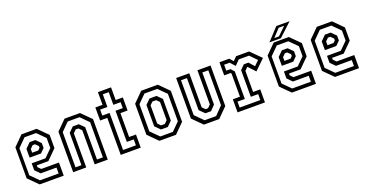

<svg xmlns="http://www.w3.org/2000/svg" viewBox="-33 -1317 3716 1946"><g transform="rotate(-20 1825.0 -344.0)"><path d="M314 -540 417 -437V-294.5L314 -191.5H189V-172L219.5 -141.5H410V0H150.5L47.5 -103V-437L150.5 -540ZM294 -501.5H169.5L83 -415V-122.5L167.5 -38H369V-102H199L147.5 -153.5V-228.5H296.5L378 -309.5V-417.5ZM262.5 -437.5 314 -386.5V-333.5L270.5 -290H147.5V-384L201 -437.5ZM245 -398.5H219.5L189 -368V-328H255L276 -349V-368Z M512 0V-437L615 -540H782L885 -437V0H744V-368L713.5 -398.5H683.5L653 -368V0ZM551 -38.5H615V-386.5L667 -437.5H731.5L782.5 -387V-38.5H846.5V-418L762.5 -502H635.5L551 -417.5Z M1025 0V-399H947.5V-540H1025V-677H1166.5V-540H1244V-399H1166.5V-141.5H1240.5V0ZM1064 -38.5H1202.5V-102.5H1128V-438.5H1206.5V-502.5H1128V-639H1064V-502.5H985.5V-438.5H1064Z M1442 0 1339 -103V-437L1442 -540H1621L1724 -437V-103L1621 0ZM1465 -38.5H1601.5L1685.5 -122.5V-418L1601.5 -502H1463L1378.5 -417.5V-125ZM1496.5 -102.5 1442.5 -156V-386.5L1494.5 -437.5H1570L1621 -387V-153.5L1570 -102.5ZM1511 -141.5H1552L1582.5 -172V-368L1552 -398.5H1511L1480.5 -368V-172Z M1922 0 1819 -103V-540H1960.5V-172L1991 -141.5H2018L2048.5 -172V-540H2190V-103L2087 0ZM1944 -39H2068L2152 -125.5V-502H2087.5V-156.5L2036.5 -103H1975.5L1921.5 -156.5V-502H1857.5V-125.5Z M2285 0V-141H2362V-391.5L2354.5 -399H2286V-540H2392.5L2426.5 -500L2465 -540H2606L2715.5 -430.5L2606.5 -324.5L2537.5 -398.5H2534L2503.5 -368V-140.5H2580.5V0ZM2321.5 -38.5H2544.5V-102.5H2465V-390L2511.5 -436.5H2560L2612 -379.5L2661.5 -428L2591 -500.5H2480L2429 -448.5L2381.5 -500.5H2322V-436.5H2367L2400.5 -400V-102.5H2321.5Z M3034.5 -540 3137.5 -437V-294.5L3034.5 -191.5H2909.5V-172L2940 -141.5H3130.5V0H2871L2768 -103V-437L2871 -540ZM3014.5 -501.5H2890L2803.5 -415V-122.5L2888 -38H3089.5V-102H2919.5L2868 -153.5V-228.5H3017L3098.5 -309.5V-417.5ZM2983 -437.5 3034.5 -386.5V-333.5L2991 -290H2868V-384L2921.5 -437.5ZM2965.5 -398.5H2940L2909.5 -368V-328H2975.5L2996.5 -349V-368ZM2831 -556 2953 -688H3096.5L2954.5 -556ZM2892 -580H2942.5L3029 -663.5H2970Z M3499 -540 3602 -437V-294.5L3499 -191.5H3374V-172L3404.5 -141.5H3595V0H3335.5L3232.5 -103V-437L3335.5 -540ZM3479 -501.5H3354.5L3268 -415V-122.5L3352.5 -38H3554V-102H3384L3332.5 -153.5V-228.5H3481.5L3563 -309.5V-417.5ZM3447.5 -437.5 3499 -386.5V-333.5L3455.5 -290H3332.5V-384L3386 -437.5ZM3430 -398.5H3404.5L3374 -368V-328H3440L3461 -349V-368Z"/></g></svg>

Font: Tourney Condensed
Style: Regular
Weight: 400
Width: 3
Designer: Tyler Finck
Foundry: Etcetera Type Co
Version: Version 1.010; ttfautohint (v1.8.3)